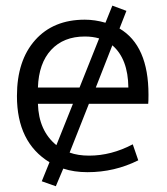

<svg xmlns="http://www.w3.org/2000/svg" viewBox="-20 -600 591 680"><path d="M331.1 -463.9Q308.6 -470.7 280.3 -470.7Q205.1 -470.7 161.1 -423.3Q117.2 -376 114.3 -290H261.7ZM377.9 -439.5 319.3 -290H434.6Q433.6 -391.6 377.9 -439.5ZM238.3 -232.4H114.3Q117.2 -136.7 179.7 -85.9ZM294.9 -232.4 226.6 -59.6Q255.9 -48.8 295.9 -48.8Q374 -48.8 450.2 -88.9L469.7 -32.2Q385.7 9.8 290 9.8Q242.2 9.8 204.1 -2.9L177.7 59.6L127.9 42L155.3 -25.4Q40 -95.7 40 -259.8Q40 -385.7 104.5 -458Q168.9 -530.3 280.3 -530.3Q316.4 -530.3 353.5 -519.5L377.9 -580.1L427.7 -561.5L403.3 -499Q505.9 -438.5 505.9 -264.6Q505.9 -241.2 504.9 -232.4Z"/></svg>

Font: Gen Shin Gothic Normal
Style: Regular
Weight: 300
Designer: [Source Han Sans]
Ryoko NISHIZUKA  (kana & ideographs); Paul D. Hunt (Latin, Greek & Cyrillic); Wenlong ZHANG  (bopomofo
Version: Version 1.002.20150607